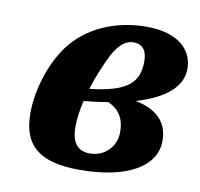

<svg xmlns="http://www.w3.org/2000/svg" viewBox="-64 -570 681 653"><g transform="rotate(10 276.5 -243.5)"><path d="M277 -366C299 -415 325 -443 357 -443C390 -443 404 -421 404 -386C404 -316 372 -276 236 -261C249 -303 265 -340 277 -366ZM250 16C415 16 512 -41 512 -130C512 -194 473 -233 399 -248C497 -277 553 -323 553 -386C553 -449 504 -503 392 -503C281 -503 184 -458 128 -381C79 -313 53 -219 53 -145C53 -32 114 16 250 16ZM212 -126C212 -156 217 -187 224 -217C254 -220 281 -223 307 -228C348 -210 365 -179 365 -134C365 -87 330 -45 275 -45C238 -45 212 -66 212 -126Z"/></g></svg>

Font: Source Serif Pro Black
Style: Italic
Weight: 900
Italic angle: -12°
Designer: Frank Grießhammer
Foundry: Adobe Systems Incorporated
Version: Version 3.001;hotconv 1.0.111;makeotfexe 2.5.65597